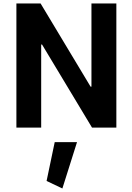

<svg xmlns="http://www.w3.org/2000/svg" viewBox="-20 -729 756 1097"><path d="M292.6 83.2 246.2 304.9 336.4 347.9 420 83.2ZM502.5 -709.1V-233.8H497.6L212 -709.1H73.7V0H215.3V-474.6H220.2L505.7 0H644.8V-709.1Z"/></svg>

Font: Estedad-FD VF
Style: Regular
Weight: 100
Designer: Amin Abedi
Version: Version 7.3